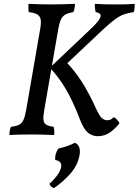

<svg xmlns="http://www.w3.org/2000/svg" viewBox="-20 -699 720 998"><path d="M128 -679Q156 -678 186 -677Q216 -676 248 -676Q280 -676 310 -677Q340 -678 370 -679Q369 -667 367.5 -656.5Q366 -646 361 -636Q336 -632 321 -624Q306 -616 297.5 -599Q289 -582 283 -549L210 -127Q204 -94 206 -76Q208 -58 221 -50.5Q234 -43 259 -40Q261 -31 262 -19.5Q263 -8 261 3Q241 2 223 1.5Q205 1 187.5 0.5Q170 0 150 0Q121 0 88 0.5Q55 1 29 3Q29 -10 31 -21Q33 -32 37 -40Q64 -43 79 -50.5Q94 -58 102 -76Q110 -94 116 -127L189 -549Q195 -583 191 -600Q187 -617 172 -625Q157 -633 129 -636Q128 -646 127.5 -656.5Q127 -667 128 -679ZM473 -679Q503 -677 526.5 -676.5Q550 -676 582 -676Q601 -676 615.5 -676Q630 -676 645 -677Q660 -678 680 -679Q680 -670 679.5 -657.5Q679 -645 675 -636Q647 -632 625 -624.5Q603 -617 578.5 -599Q554 -581 517 -547L322 -363L323 -378Q367 -333 404.5 -275Q442 -217 480 -133Q496 -98 509 -86Q522 -74 537 -74Q547 -74 554 -77Q561 -80 571 -90Q581 -85 588.5 -77Q596 -69 601 -58Q575 -26 548.5 -8.5Q522 9 485 9Q454 7 433.5 -12.5Q413 -32 396 -77Q360 -171 323 -234.5Q286 -298 239 -347L449 -546Q484 -579 495.5 -597.5Q507 -616 501.5 -624.5Q496 -633 477 -636Q475 -647 473.5 -658Q472 -669 473 -679ZM260 279Q241 271 237 256Q263 233 279 210Q295 187 298 169Q300 154 292.5 144.5Q285 135 267 133Q264 100 284 73Q307 68 329 60.5Q351 53 369 43Q386 50 392 67.5Q398 85 393 110Q383 162 344.5 205Q306 248 260 279Z"/></svg>

Font: Vollkorn
Style: Italic
Weight: 400
Italic angle: -11°
Designer: Friedrich Althausen
Foundry: Friedrich Althausen
Version: Version 5.001